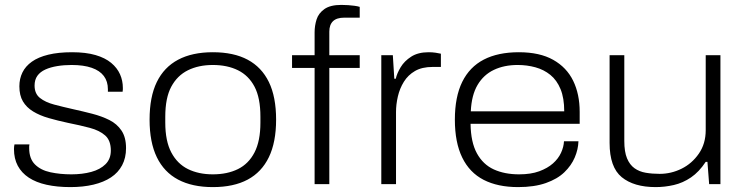

<svg xmlns="http://www.w3.org/2000/svg" viewBox="-20 -751 3035 783"><path d="M267 12Q213 12 170 2.5Q127 -7 97.5 -26.5Q68 -46 52.5 -75Q37 -104 37 -143Q37 -148 37.5 -153Q38 -158 39 -162H100Q99 -158 99 -154Q99 -150 99 -147Q99 -104 122.5 -80.5Q146 -57 185.5 -48.5Q225 -40 271 -40Q316 -40 352.5 -50Q389 -60 410.5 -81.5Q432 -103 432 -137Q432 -178 409 -198.5Q386 -219 346.5 -229.5Q307 -240 257 -250Q215 -259 178.5 -269.5Q142 -280 115 -296.5Q88 -313 73.5 -337.5Q59 -362 59 -399Q59 -430 71.5 -455.5Q84 -481 110 -499.5Q136 -518 177 -528Q218 -538 274 -538Q330 -538 369.5 -526.5Q409 -515 433.5 -494.5Q458 -474 469.5 -448Q481 -422 481 -393Q481 -390 481 -386.5Q481 -383 480 -377H420V-387Q420 -419 403.5 -441Q387 -463 354 -474.5Q321 -486 272 -486Q241 -486 213.5 -481.5Q186 -477 165 -467.5Q144 -458 132.5 -442Q121 -426 121 -402Q121 -369 143 -351.5Q165 -334 201 -324.5Q237 -315 277 -306Q318 -297 356.5 -287Q395 -277 426 -261.5Q457 -246 475.5 -218.5Q494 -191 494 -147Q494 -107 478 -77Q462 -47 432.5 -27.5Q403 -8 361 2Q319 12 267 12Z M848 12Q764 12 706.5 -18.5Q649 -49 619.5 -110Q590 -171 590 -263Q590 -356 619.5 -416.5Q649 -477 706.5 -507.5Q764 -538 848 -538Q933 -538 990 -507.5Q1047 -477 1076.5 -416.5Q1106 -356 1106 -263Q1106 -171 1076.5 -110Q1047 -49 990 -18.5Q933 12 848 12ZM848 -40Q907 -40 950.5 -61.5Q994 -83 1018 -129.5Q1042 -176 1042 -251V-275Q1042 -352 1018 -397.5Q994 -443 950.5 -464.5Q907 -486 848 -486Q790 -486 746.5 -464.5Q703 -443 678.5 -397.5Q654 -352 654 -275V-251Q654 -176 678.5 -129.5Q703 -83 746.5 -61.5Q790 -40 848 -40Z M1263 0V-474H1171V-526H1263V-619Q1263 -646 1271 -671.5Q1279 -697 1303 -714Q1327 -731 1372 -731Q1387 -731 1400 -730Q1413 -729 1425 -727.5Q1437 -726 1447 -723V-679H1384Q1353 -679 1338 -664.5Q1323 -650 1323 -622V-526H1447V-474H1323V0Z M1535 0V-526H1582L1588 -430H1594Q1599 -452 1614 -477Q1629 -502 1657 -520Q1685 -538 1728 -538Q1743 -538 1756.5 -536Q1770 -534 1778 -532V-478H1744Q1701 -478 1672.5 -461.5Q1644 -445 1627 -417.5Q1610 -390 1602.5 -357.5Q1595 -325 1595 -294V0Z M2093 12Q2010 12 1952.5 -17.5Q1895 -47 1865 -108.5Q1835 -170 1835 -263Q1835 -356 1865 -417Q1895 -478 1953 -508Q2011 -538 2096 -538Q2181 -538 2236 -507Q2291 -476 2317.5 -421.5Q2344 -367 2344 -295V-246H1899Q1900 -171 1925 -125.5Q1950 -80 1994 -60Q2038 -40 2097 -40Q2145 -40 2179 -52.5Q2213 -65 2235 -84.5Q2257 -104 2268 -128Q2279 -152 2280 -175H2339Q2338 -142 2324 -109Q2310 -76 2281.5 -48.5Q2253 -21 2206 -4.5Q2159 12 2093 12ZM1900 -297H2281Q2281 -351 2266 -387.5Q2251 -424 2224.5 -445.5Q2198 -467 2163.5 -476.5Q2129 -486 2091 -486Q2036 -486 1994 -466Q1952 -446 1927.5 -404.5Q1903 -363 1900 -297Z M2654 12Q2565 12 2515.5 -28.5Q2466 -69 2466 -168V-526H2526V-176Q2526 -132 2537 -105.5Q2548 -79 2567.5 -65Q2587 -51 2613.5 -46.5Q2640 -42 2670 -42Q2717 -42 2759.5 -63Q2802 -84 2830 -124.5Q2858 -165 2858 -220V-526H2918V0H2872L2865 -91H2858Q2831 -50 2798 -27.5Q2765 -5 2728 3.5Q2691 12 2654 12Z"/></svg>

Font: Archivo SemiExpanded ExtraLight
Style: Regular
Weight: 250
Width: 6
Designer: Hector Gatti
Foundry: Omnibus-Type
Version: Version 2.001